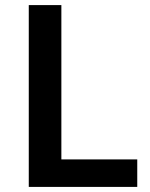

<svg xmlns="http://www.w3.org/2000/svg" viewBox="-20 -734 590 754"><path d="M93 0V-714H221V-108H519V0Z"/></svg>

Font: Noto Sans Ethiopic SemiBold
Style: Regular
Weight: 600
Designer: Monotype Design Team
Foundry: Monotype Imaging Inc.
Version: Version 2.102; ttfautohint (v1.8.4.7-5d5b)